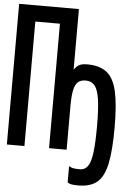

<svg xmlns="http://www.w3.org/2000/svg" viewBox="-64 -846 728 1088"><g transform="rotate(5 300.0 -302.0)"><path d="M0 0V-800H340V0H240V-708H100V0ZM340 -248V-455Q354 -476 370 -484Q386 -492 414 -492Q485 -492 525.5 -460.5Q566 -429 583 -354.5Q600 -280 600 -149Q600 -18 584 57.5Q568 133 529.5 164.5Q491 196 424 196Q398 196 384.5 193.5Q371 191 362 184V91Q371 98 384.5 101Q398 104 424 104Q453 104 469.5 80.5Q486 57 493 2Q500 -53 500 -149Q500 -245 492 -299.5Q484 -354 465.5 -377Q447 -400 414 -400Q386 -400 370 -386Q354 -372 347 -339Q340 -306 340 -248Z"/></g></svg>

Font: Victor Mono
Style: Bold
Weight: 700
Monospace: yes
Designer: Rune Bjørnerås
Version: Version 1.561;gftools[0.9.30]